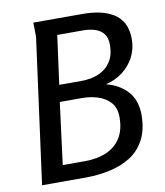

<svg xmlns="http://www.w3.org/2000/svg" viewBox="-82 -793 741 861"><g transform="rotate(-10 289.0 -362.5)"><path d="M550 -576Q550 -531 530.5 -494Q511 -457 478 -432Q445 -407 401 -396Q461 -381 497.5 -340.5Q534 -300 534 -234Q534 -167 509.5 -121Q485 -75 443.5 -49Q402 -23 348.5 -11.5Q295 0 237 0H40L129 -661L128 -725H354Q393 -725 427.5 -718Q462 -711 490 -694.5Q518 -678 534 -649Q550 -620 550 -576ZM449 -568Q449 -601 434 -619Q419 -637 395 -644.5Q371 -652 341 -652H224L194 -430H293Q340 -430 374.5 -445Q409 -460 429 -490.5Q449 -521 449 -568ZM435 -241Q435 -283 413 -307.5Q391 -332 357 -343Q323 -354 284 -354H183L147 -73H249Q304 -73 346 -91Q388 -109 411.5 -146Q435 -183 435 -241Z"/></g></svg>

Font: Rosario Medium
Style: Italic
Weight: 500
Italic angle: -8.05°
Version: Version 1.201